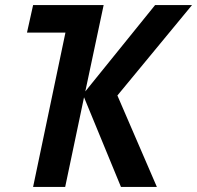

<svg xmlns="http://www.w3.org/2000/svg" viewBox="-20 -734 774 754"><path d="M110 0 237 -606H86L110 -714H387L315 -375L589 -714H734L441 -359L596 0H455L310 -352L236 0Z"/></svg>

Font: Noto Sans Display SemiBold
Style: Italic
Weight: 600
Italic angle: -12°
Designer: Monotype Design Team
Foundry: Monotype Imaging Inc.
Version: Version 2.003